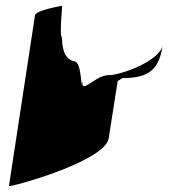

<svg xmlns="http://www.w3.org/2000/svg" viewBox="-20 -558 583 664"><path d="M11 85C10 92 344 1 356 -80L387 -278C396 -282 401 -288 405 -288C491 -288 529 -316 541 -394L543 -403C534 -347 398 -298 355 -298C308 -298 257 -225 266 -281C258 -230 266 -346 236 -346C207 -354 195 -380 194 -430C185 -430 196 -546 195 -538C195 -538 104 -523 101 -505Z"/></svg>

Font: Ampere
Style: SCUltCndIta
Weight: 400
Version: Version 1